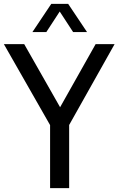

<svg xmlns="http://www.w3.org/2000/svg" viewBox="-41 -967 609 987"><path d="M216.5 0V-367.5L237 -288L-21 -740H83.5L282 -391H254L450.5 -740H548L294 -288L314.5 -366V0ZM125.5 -802 222.5 -947H309.5L406.5 -802H335L259 -918.5H273L197 -802Z"/></svg>

Font: Encode Sans SC Condensed Medium
Style: Regular
Weight: 500
Width: 3
Designer: Multiple Designers
Foundry: Impallari Type
Version: Version 3.002